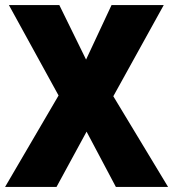

<svg xmlns="http://www.w3.org/2000/svg" viewBox="-21 -734 680 754"><path d="M-1 0 209 -359 14 -714H212L317 -500L417 -714H622L424 -356L639 0H434L319 -217L201 0Z"/></svg>

Font: Noto Sans SemiCondensed Black
Style: Regular
Weight: 900
Width: 4
Designer: Monotype Design Team
Foundry: Monotype Imaging Inc.
Version: Version 2.013; ttfautohint (v1.8.4.7-5d5b)